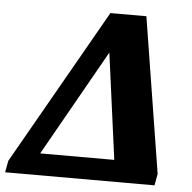

<svg xmlns="http://www.w3.org/2000/svg" viewBox="-64 -757 806 808"><g transform="rotate(5 339.0 -353.0)"><path d="M-4 -49 370 -706H522L627 -49L618 0H-13ZM440 -92 380 -540 127 -92Z"/></g></svg>

Font: Taviraj Black
Style: Italic
Weight: 900
Italic angle: -12°
Designer: Katatrad Team
Foundry: CadsonDemak
Version: Version 1.001